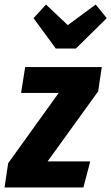

<svg xmlns="http://www.w3.org/2000/svg" viewBox="-49 -827 491 847"><path d="M400 -531 384 -424 161 -115H349L319 0H-29L-13 -107L210 -417H44L62 -531ZM373 -807 422 -747 286 -613H197L99 -747L154 -807L250 -716Z"/></svg>

Font: Fira Sans Extra Condensed
Style: Bold Italic
Weight: 700
Width: 3
Italic angle: -8°
Designer: Carrois Corporate & Edenspiekermann AG
Foundry: Carrois Corporate GbR & Edenspiekermann AG
Version: Version 4.203